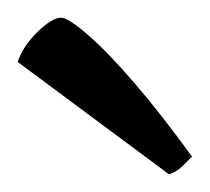

<svg xmlns="http://www.w3.org/2000/svg" viewBox="-20 -761 237 217"><path d="M171 -564 0 -691Q6 -709 22.5 -725Q39 -741 49 -741Q57 -741 79.5 -721.5Q102 -702 132.5 -666.5Q163 -631 197 -584Q193 -580 186.5 -573.5Q180 -567 171 -564Z"/></svg>

Font: Texturina ExtraLight
Style: Regular
Weight: 200
Designer: Guillermo Torres Carreño
Foundry: Omnibus-Type
Version: Version 1.002; ttfautohint (v1.8.3)